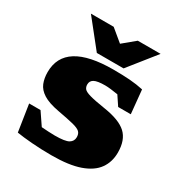

<svg xmlns="http://www.w3.org/2000/svg" viewBox="-173 -862 956 1007"><g transform="rotate(30 305.0 -358.5)"><path d="M337.5 -537Q394 -537 437.2 -533.8Q480.5 -530.5 519 -522L533 -379.5H456.5L419.5 -435Q396.5 -439 375.8 -441.2Q355 -443.5 342 -443.5Q295 -443.5 276 -433.2Q257 -423 257 -401Q257 -386 265.2 -375.5Q273.5 -365 303 -356.5Q332.5 -348 396.5 -338Q492.5 -323.5 533.8 -285.5Q575 -247.5 575 -171.5Q575 -114.5 545.2 -72.8Q515.5 -31 450.8 -8Q386 15 280 15Q218 15 160.8 10.5Q103.5 6 68 0L43 -162H112L162.5 -87.5Q182 -86 203.5 -84.8Q225 -83.5 243 -83.5Q305.5 -83.5 326.8 -96.2Q348 -109 348 -133.5Q348 -154.5 336.2 -165.5Q324.5 -176.5 291.8 -184.8Q259 -193 196 -204.5Q133.5 -216 100.8 -236.8Q68 -257.5 56.2 -287Q44.5 -316.5 44.5 -353Q44.5 -537 337.5 -537ZM510 -732 380 -569H218L88 -732H226L299 -671.5L372 -732Z"/></g></svg>

Font: Newsreader 6pt ExtraBold
Style: Regular
Weight: 800
Designer: Hugues Gentile
Foundry: Production Type
Version: Version 1.003; ttfautohint (v1.8.3)